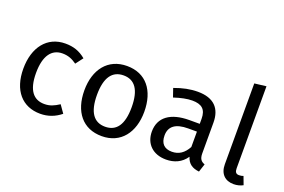

<svg xmlns="http://www.w3.org/2000/svg" viewBox="-99 -1077 2096 1417"><g transform="rotate(20 949.5 -369.0)"><path d="M287 -539C144 -539 57 -427 57 -259C57 -89 145 12 287 12C348 12 401 -8 448 -46L406 -106C366 -80 335 -66 291 -66C208 -66 156 -123 156 -261C156 -398 208 -463 291 -463C335 -463 368 -450 404 -424L448 -482C399 -523 349 -539 287 -539Z M771 -465C858 -465 906 -401 906 -264C906 -126 858 -62 770 -62C682 -62 634 -126 634 -263C634 -401 683 -465 771 -465ZM771 -539C621 -539 535 -426 535 -263C535 -96 620 12 770 12C919 12 1005 -101 1005 -264C1005 -431 921 -539 771 -539Z M1296 -57C1236 -57 1205 -90 1205 -152C1205 -224 1254 -260 1351 -260H1420V-139C1390 -84 1350 -57 1296 -57ZM1512 -123V-364C1512 -474 1454 -539 1327 -539C1268 -539 1210 -527 1145 -503L1168 -436C1222 -454 1271 -464 1310 -464C1383 -464 1420 -436 1420 -360V-321H1339C1192 -321 1107 -260 1107 -147C1107 -53 1170 12 1275 12C1339 12 1395 -12 1432 -67C1448 -15 1482 6 1535 12L1556 -52C1529 -62 1512 -77 1512 -123Z M1806 12C1833 12 1859 5 1879 -6L1855 -70C1845 -66 1834 -64 1821 -64C1797 -64 1788 -78 1788 -106V-750L1696 -739V-104C1696 -29 1739 12 1806 12Z"/></g></svg>

Font: Fira Math
Style: Regular
Weight: 400
Designer: Xiangdong Zeng
Foundry: Xiangdong Zeng
Version: Version 0.3.4